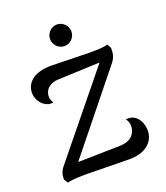

<svg xmlns="http://www.w3.org/2000/svg" viewBox="-128 -766 746 862"><g transform="rotate(-20 245.0 -335.0)"><path d="M244 -574C272 -574 295 -597 295 -626C295 -653 272 -677 244 -677C216 -677 193 -653 193 -626C193 -597 216 -574 244 -574ZM414 -170C407 -171 399 -172 389 -171C399 -160 405 -140 400 -120C394 -93 373 -69 323 -68L123 -64L416 -428C435 -451 437 -469 437 -495L426 -515C405 -508 374 -508 333 -508L159 -512C74 -513 34 -474 34 -426C34 -399 51 -364 86 -354C94 -352 103 -352 110 -354C100 -367 96 -383 102 -402C108 -422 128 -442 168 -443L366 -451L57 -71C41 -53 36 -35 36 -12L48 7C77 0 113 0 142 0L342 3C420 4 465 -36 465 -91C465 -117 453 -160 414 -170Z"/></g></svg>

Font: Arima Koshi
Style: Regular
Weight: 400
Designer: Joana Correia and Natanael Gama
Foundry: NDISCOVER
Version: Version 1.019;PS 001.019;hotconv 1.0.88;makeotf.lib2.5.64775